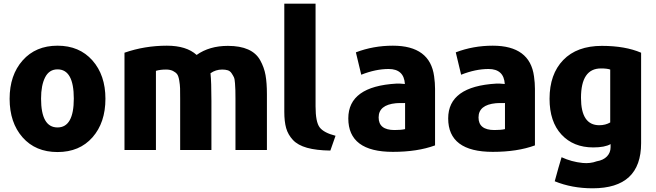

<svg xmlns="http://www.w3.org/2000/svg" viewBox="-20 -800 3547 1038"><path d="M550 -266Q550 -137 480 -57.5Q410 22 291 22Q172 22 102 -57.5Q32 -137 32 -266Q32 -394 102.5 -473.5Q173 -553 291 -553Q409 -553 479.5 -473.5Q550 -394 550 -266ZM379 -267Q379 -425 291 -425Q246 -425 224 -382Q202 -339 202 -267Q202 -111 291 -111Q379 -111 379 -267Z M1423 11H1253V-266Q1253 -299 1252.5 -312.5Q1252 -326 1250.5 -349.5Q1249 -373 1244.5 -382.5Q1240 -392 1232 -404Q1224 -416 1211.5 -420Q1199 -424 1181 -424Q1146 -424 1118 -404Q1123 -357 1123 -254V11H954V-266Q954 -305 953.5 -323Q953 -341 949 -365Q945 -389 937.5 -399Q930 -409 915 -416.5Q900 -424 878 -424Q846 -424 823 -417V11H653V-515Q762 -553 882 -553Q988 -553 1043 -503Q1112 -552 1212 -552Q1278 -552 1321.5 -532.5Q1365 -513 1386.5 -474.5Q1408 -436 1415.5 -394Q1423 -352 1423 -291Z M1794 -66 1766 14Q1690 13 1640 -1Q1590 -15 1563.5 -43.5Q1537 -72 1527 -107.5Q1517 -143 1517 -196V-780H1686V-225Q1686 -140 1708.5 -111Q1731 -82 1794 -66Z M2332 -14Q2237 21 2104 21Q1863 21 1863 -160Q1863 -333 2123 -348Q2136 -349 2169 -346Q2164 -427 2081 -427Q2011 -427 1933 -396L1904 -517Q1998 -553 2104 -553Q2305 -553 2327 -387Q2332 -352 2332 -320ZM2170 -102V-243Q2130 -243 2121 -242Q2027 -233 2027 -165Q2027 -97 2113 -97Q2150 -97 2170 -102Z M2872 -14Q2777 21 2644 21Q2403 21 2403 -160Q2403 -333 2663 -348Q2676 -349 2709 -346Q2704 -427 2621 -427Q2551 -427 2473 -396L2444 -517Q2538 -553 2644 -553Q2845 -553 2867 -387Q2872 -352 2872 -320ZM2710 -102V-243Q2670 -243 2661 -242Q2567 -233 2567 -165Q2567 -97 2653 -97Q2690 -97 2710 -102Z M3446 -26Q3446 218 3184 218Q3072 218 2979 180Q3000 102 3016 50Q3070 75 3130 81Q3171 85 3206 72Q3242 66 3261.5 45.5Q3281 25 3281 -4V-21Q3250 -3 3187 -3Q3080 -3 3015.5 -72.5Q2951 -142 2951 -266Q2951 -399 3025 -475.5Q3099 -552 3234 -552Q3360 -552 3446 -515ZM3279 -138V-424Q3262 -430 3229 -430Q3121 -430 3121 -271Q3121 -123 3220 -123Q3253 -123 3279 -138Z"/></svg>

Font: Repo
Style: ExtraBold
Weight: 800
Designer: Stefan Peev
Foundry: Context Ltd
Version: Version 001.000